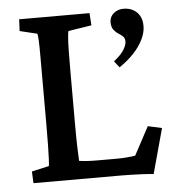

<svg xmlns="http://www.w3.org/2000/svg" viewBox="-46 -621 602 669"><g transform="rotate(-5 255.0 -286.5)"><path d="M464.8 4.9Q448.2 2.9 427.2 2Q406.2 1 386.7 0.5Q367.2 0 352.5 0H44.9L43 -41L103.5 -54.7Q104.5 -59.6 105.5 -78.6Q106.4 -97.7 106.9 -128.9Q107.4 -160.2 107.4 -201.2V-371.1Q107.4 -414.1 107.4 -444.8Q107.4 -475.6 106.4 -494.6Q105.5 -513.7 103.5 -517.6L43 -532.2L44.9 -573.2H291L293.9 -530.3L212.9 -517.6Q210.9 -514.6 209.5 -497.1Q208 -479.5 207.5 -448.2Q207 -417 207 -371.1V-201.2Q207 -148.4 208 -111.8Q209 -75.2 210 -63.5Q224.6 -61.5 240.2 -60.5Q255.9 -59.6 277.3 -59.6H337.9Q360.4 -59.6 376.5 -61Q392.6 -62.5 406.2 -64.5L459 -163.1L507.8 -152.3ZM378.9 -376 361.3 -398.4Q386.7 -418 397 -435.1Q407.2 -452.1 407.2 -463.9Q407.2 -475.6 400.4 -481.9Q393.6 -488.3 384.3 -494.1Q375 -500 368.2 -509.3Q361.3 -518.6 361.3 -536.1Q361.3 -553.7 375.5 -565.9Q389.6 -578.1 410.2 -578.1Q428.7 -578.1 443.4 -570.3Q458 -562.5 466.3 -547.9Q474.6 -533.2 474.6 -511.7Q474.6 -490.2 462.9 -465.8Q451.2 -441.4 429.7 -418.5Q408.2 -395.5 378.9 -376Z"/></g></svg>

Font: Crimson Pro Medium
Style: Regular
Weight: 500
Designer: Jacques Le Bailly
Foundry: Baron von Fonthausen
Version: Version 1.003